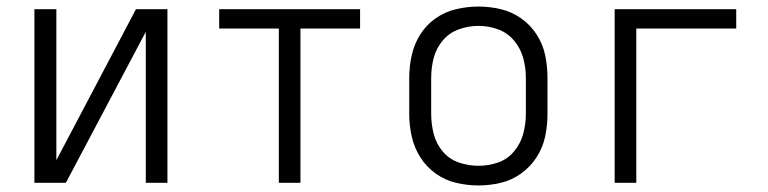

<svg xmlns="http://www.w3.org/2000/svg" viewBox="-20 -558 2344 586"><path d="M85 0H181L425 -461V0H491V-530H395L152 -69V-530H85Z M831 0H897V-471H1079V-530H649V-471H831Z M1440 8Q1475 8 1508.5 0Q1542 -8 1570.5 -28.5Q1599 -49 1618 -78.5Q1637 -108 1644 -142Q1651 -176 1651 -210V-320Q1651 -355 1644 -389Q1637 -423 1618 -452.5Q1599 -482 1570.5 -502Q1542 -522 1508.5 -530Q1475 -538 1440 -538Q1406 -538 1372 -530Q1338 -522 1309.5 -502Q1281 -482 1262.5 -452.5Q1244 -423 1236.5 -389Q1229 -355 1229 -320V-210Q1229 -176 1236.5 -142Q1244 -108 1262.5 -78.5Q1281 -49 1309.5 -28.5Q1338 -8 1372 0Q1406 8 1440 8ZM1440 -52Q1410 -52 1380.5 -62Q1351 -72 1331 -96Q1311 -120 1303.5 -150Q1296 -180 1296 -210V-320Q1296 -351 1303.5 -380.5Q1311 -410 1331 -434Q1351 -458 1380.5 -468.5Q1410 -479 1440 -479Q1471 -479 1500 -468.5Q1529 -458 1549 -434Q1569 -410 1577 -380.5Q1585 -351 1585 -320V-210Q1585 -180 1577 -150Q1569 -120 1549 -96Q1529 -72 1500 -62Q1471 -52 1440 -52Z M1856 0H1922V-471H2227V-530H1856Z"/></svg>

Font: Iosevka Sparkle Light
Style: Regular
Weight: 300
Designer: Belleve Invis
Foundry: Belleve Invis
Version: Version 4.5.0; ttfautohint (v1.8.3)